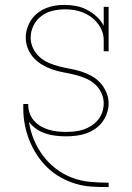

<svg xmlns="http://www.w3.org/2000/svg" viewBox="-20 -548 540 783"><path d="M422 215Q388 215 354.5 213Q321 211 289 201.5Q257 192 227.5 175.5Q198 159 174 136Q150 113 131.5 85Q113 57 100.5 26Q88 -5 81.5 -38Q75 -71 75 -104V-124H95V-121Q95 -103 101 -86Q107 -69 119 -55.5Q131 -42 146.5 -33Q162 -24 179 -19Q196 -14 213.5 -12Q231 -10 249 -10Q267 -10 285 -12Q303 -14 320 -19.5Q337 -25 352.5 -35Q368 -45 379.5 -59Q391 -73 397 -90.5Q403 -108 403 -126Q403 -149 393 -170Q383 -191 365.5 -206Q348 -221 327 -229.5Q306 -238 283.5 -243.5Q261 -249 238.5 -253Q216 -257 194.5 -264.5Q173 -272 153 -283.5Q133 -295 117.5 -312Q102 -329 93.5 -350.5Q85 -372 85 -395Q85 -414 91 -432.5Q97 -451 107.5 -467Q118 -483 133.5 -495Q149 -507 167 -514.5Q185 -522 204 -525Q223 -528 242 -528Q266 -528 290 -523.5Q314 -519 335 -508Q356 -497 374 -480.5Q392 -464 403 -443V-520H423V-339H403V-384Q403 -403 396.5 -420.5Q390 -438 378 -453Q366 -468 351 -479Q336 -490 318.5 -497Q301 -504 282.5 -507Q264 -510 245 -510Q220 -510 194.5 -504Q169 -498 148.5 -482.5Q128 -467 116.5 -443.5Q105 -420 105 -395Q105 -372 115 -351Q125 -330 142 -315Q159 -300 180.5 -291Q202 -282 224 -276.5Q246 -271 268.5 -267Q291 -263 312.5 -256Q334 -249 354.5 -237.5Q375 -226 390 -209Q405 -192 414 -170.5Q423 -149 423 -126Q423 -106 416 -86Q409 -66 396.5 -49.5Q384 -33 366.5 -21.5Q349 -10 330 -3.5Q311 3 290 5.5Q269 8 249 8Q228 8 207 5.5Q186 3 166 -3.5Q146 -10 128.5 -22Q111 -34 98 -51Q104 -13 118.5 22Q133 57 155.5 87Q178 117 208 140Q238 163 273.5 176.5Q309 190 346.5 193.5Q384 197 422 197H423V215Z"/></svg>

Font: Iosevka Curly Slab Thin
Style: Regular
Weight: 100
Monospace: yes
Designer: Belleve Invis
Foundry: Belleve Invis
Version: Version 22.1.2; ttfautohint (v1.8.4)